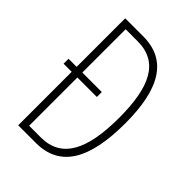

<svg xmlns="http://www.w3.org/2000/svg" viewBox="-209 -810 906 906"><g transform="rotate(45 243.5 -357.0)"><path d="M202 -714H82V-390H28V-357H82V0H200C361 0 433 -124 433 -364C433 -595 361 -714 202 -714ZM200 -679C342 -679 394 -565 394 -362C394 -147 336 -35 198 -35H120V-357H250V-390H120V-679Z"/></g></svg>

Font: Noto Sans Georgian ExtraCondensed ExtraLight
Style: Regular
Weight: 200
Width: 2
Designer: Monotype Design Team, Akaki Razmadze
Foundry: Google LLC
Version: Version 2.005